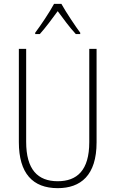

<svg xmlns="http://www.w3.org/2000/svg" viewBox="-20 -968 600 998"><path d="M299 -948H261C238 -905 191 -835 163 -798V-791H187C216 -823 253 -873 280 -910C308 -872 343 -824 374 -791H397V-798C375 -827 324 -903 299 -948ZM482 -228V-714H444V-229C444 -82 380 -26 280 -26C176 -26 116 -87 116 -231V-714H78V-229C78 -67 150 10 280 10C399 10 482 -56 482 -228Z"/></svg>

Font: Noto Sans Sinhala UI Condensed ExtraLight
Style: Regular
Weight: 200
Width: 3
Designer: Jelle Bosma - Monotype Design Team
Foundry: Monotype Imaging Inc.
Version: Version 2.006